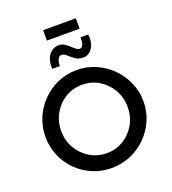

<svg xmlns="http://www.w3.org/2000/svg" viewBox="-187 -1224 1229 1371"><g transform="rotate(-20 427.5 -538.5)"><path d="M55 -363Q55 -439 84 -506.5Q113 -574 164 -625.5Q215 -677 282.5 -706.5Q350 -736 427 -736Q503 -736 570.5 -706.5Q638 -677 689.5 -625.5Q741 -574 770.5 -506.5Q800 -439 800 -363Q800 -286 770.5 -219Q741 -152 689.5 -101Q638 -50 570.5 -21Q503 8 427 8Q350 8 282.5 -20.5Q215 -49 164 -99.5Q113 -150 84 -217.5Q55 -285 55 -363ZM175 -363Q175 -291 209 -232.5Q243 -174 300.5 -139Q358 -104 430 -104Q500 -104 556.5 -139Q613 -174 646.5 -232.5Q680 -291 680 -363Q680 -436 646 -495Q612 -554 555 -589Q498 -624 427 -624Q356 -624 299 -589Q242 -554 208.5 -494.5Q175 -435 175 -363ZM504 -803Q471 -803 449.5 -817.5Q428 -832 410 -847Q399 -858 387.5 -866Q376 -874 362 -874Q343 -874 333.5 -853Q324 -832 325 -803H267Q264 -842 275 -874.5Q286 -907 310 -926.5Q334 -946 368 -946Q393 -946 412.5 -932.5Q432 -919 449 -903Q463 -890 475.5 -880.5Q488 -871 502 -871Q521 -871 528 -893Q535 -915 534 -946H592Q600 -882 573 -842.5Q546 -803 504 -803ZM300 -1085H549V-1006H300Z"/></g></svg>

Font: Synthetic SemiBold
Style: Regular
Weight: 600
Designer: Santiago Orozco
Foundry: Typemade
Version: Version 2.000; ttfautohint (v1.8.4.7-5d5b)